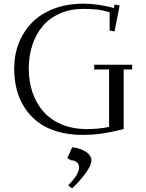

<svg xmlns="http://www.w3.org/2000/svg" viewBox="-20 -732 801 1056"><path d="M58.1 -355Q58.1 -431.2 84 -496.1Q109.9 -561 157.5 -609.1Q205.1 -657.2 277.8 -684.6Q350.6 -711.9 439.9 -711.9Q514.6 -711.9 606.9 -688L609.9 -707L638.2 -702.1L609.9 -559.1L583 -564V-665Q540 -676.8 509.5 -679.9Q479 -683.1 439 -683.1Q366.7 -683.1 309.1 -657.7Q251.5 -632.3 214.4 -587.9Q177.2 -543.5 157.7 -483.6Q138.2 -423.8 138.2 -354Q138.2 -282.7 159.2 -222.2Q180.2 -161.6 220 -116.9Q259.8 -72.3 320.6 -47.1Q381.3 -22 457 -22Q525.4 -22 580.1 -34.2V-350.1H498V-376H707V-350.1H660.2V-22Q593.8 -5.4 543.5 2.2Q493.2 9.8 432.1 9.8Q356.4 9.8 294.4 -8.8Q232.4 -27.3 189 -60.3Q145.5 -93.3 115.7 -139.2Q85.9 -185.1 72 -239.3Q58.1 -293.5 58.1 -355ZM350.1 138.2 377 78.1Q382.3 78.1 393.6 80.1Q404.8 82 420.4 87.6Q436 93.3 449.7 101.1Q463.4 108.9 473.1 122.1Q482.9 135.3 482.9 150.9Q482.9 176.8 449.7 221.9Q416.5 267.1 376 304.2L355 287.1Q415 227.1 415 189Q415 173.3 405.8 163.8Q396.5 154.3 387.9 152.1Q379.4 149.9 372.1 149.9Z"/></svg>

Font: Dehuti Alt
Style: Book
Weight: 400
Version: Version 1.2